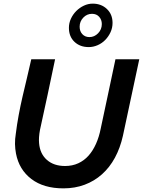

<svg xmlns="http://www.w3.org/2000/svg" viewBox="-20 -1026 786 1056"><path d="M62 0ZM656 -279Q641 -212 612 -158.5Q583 -105 541 -67.5Q499 -30 445.5 -10Q392 10 329 10Q220 10 152.5 -41.5Q85 -93 68 -181Q63 -207 62.5 -234Q62 -261 67 -291Q73 -340 82.5 -391.5Q92 -443 104 -495Q116 -547 128.5 -598.5Q141 -650 152 -700H283Q263 -602 242 -505.5Q221 -409 200 -312Q192 -270 195 -238Q200 -180 238 -146.5Q276 -113 338 -113Q378 -113 410.5 -128Q443 -143 467 -170Q491 -197 508 -235Q525 -273 534 -319Q554 -415 574.5 -509Q595 -603 615 -700H746Q723 -594 701 -489.5Q679 -385 656 -279ZM468 -767Q420 -767 389.5 -796Q359 -825 359 -873Q359 -899 370 -923Q381 -947 399.5 -965.5Q418 -984 441.5 -995Q465 -1006 490 -1006Q537 -1006 568 -976.5Q599 -947 599 -900Q599 -873 588 -849Q577 -825 559 -806.5Q541 -788 517 -777.5Q493 -767 468 -767ZM472 -822Q499 -822 519.5 -843Q540 -864 540 -894Q540 -917 525.5 -933.5Q511 -950 486 -950Q458 -950 438 -929Q418 -908 418 -879Q418 -854 433 -838Q448 -822 472 -822Z"/></svg>

Font: Rosa Sans SemiBold
Style: Italic
Weight: 600
Italic angle: -12°
Designer: Pentagram / MCKL
Foundry: Pentagram / MCKL
Version: Version 1.005;September 16, 2019;FontCreator 11.5.0.2425 64-